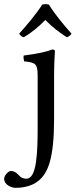

<svg xmlns="http://www.w3.org/2000/svg" viewBox="-68 -680 364 923"><path d="M113 -317V-76C113 56 109 179 59 179C48 179 35 175 28 168C18 158 6 142 -16 142C-27 142 -48 162 -48 180C-48 209 -12 223 7 223C28 223 80 220 117 189C164 151 192 79 192 -110V-321C192 -371 196 -435 196 -435C196 -439 191 -442 183 -442C155 -431 115 -422 46 -413C44 -407 46 -391 48 -385C102 -380 113 -374 113 -317ZM167 -658C156.3 -661 145.7 -660.3 135 -658C106 -612 60 -558 24 -518C30 -509 37 -503 46 -501C85 -523 118 -552 150 -584C180 -553 215 -525 253 -501C262.4 -502.9 271 -511 276 -518C240 -558 196 -611 167 -658Z"/></svg>

Font: Libertinus Math
Style: Regular
Weight: 400
Designer: Philipp H. Poll
Foundry: Khaled Hosny
Version: Version 6.2